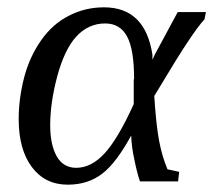

<svg xmlns="http://www.w3.org/2000/svg" viewBox="-20 -491 582 524"><path d="M469 -22 466 4H362Q354 -19 347 -54Q339 -90 338 -121Q297 -46 259 -17Q220 13 165 13Q103 13 67 -35Q31 -83 31 -166Q31 -222 46 -280Q61 -337 93 -382Q124 -426 168 -448Q212 -471 264 -471Q376 -471 396 -342V-328L403 -343L465 -458H542L538 -438Q521 -420 492 -376Q470 -344 401 -229Q406 -151 414 -108Q422 -65 437 -29ZM345 -275 346 -274Q346 -356 327 -391Q308 -427 267 -427Q221 -427 188 -391Q156 -356 136 -282Q117 -210 117 -149Q117 -96 135 -64Q153 -33 188 -33Q229 -33 265 -72Q302 -112 345 -207V-247Z"/></svg>

Font: Libra Serif Modern
Style: Italic
Weight: 400
Italic angle: -12°
Designer: Stefan Peev, Context Ltd
Foundry: Stefan Peev, Context Ltd
Version: Version 1.000